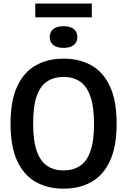

<svg xmlns="http://www.w3.org/2000/svg" viewBox="-20 -1092 742 1121"><path d="M351 9.5Q258 9.5 188.5 -29.8Q119 -69 80.2 -152.8Q41.5 -236.5 41.5 -370Q41.5 -503.5 80.2 -587.2Q119 -671 188.5 -710.2Q258 -749.5 351 -749.5Q444.5 -749.5 514 -710.2Q583.5 -671 622.2 -587.2Q661 -503.5 661 -370Q661 -236.5 622.2 -152.8Q583.5 -69 513.8 -29.8Q444 9.5 351 9.5ZM351 -97Q406 -97 446 -122.8Q486 -148.5 507.5 -207.8Q529 -267 529 -367Q529 -470 507.2 -530.5Q485.5 -591 445.8 -617Q406 -643 351 -643Q296.5 -643 256.5 -617.5Q216.5 -592 195 -532.8Q173.5 -473.5 173.5 -373Q173.5 -269.5 195 -209.2Q216.5 -149 256.2 -123Q296 -97 351 -97ZM351 -812.5Q312.5 -812.5 291.5 -828.8Q270.5 -845 270.5 -875.5Q270.5 -906.5 291.5 -922.8Q312.5 -939 351 -939Q389.5 -939 410.5 -922.8Q431.5 -906.5 431.5 -875.5Q431.5 -845 410.5 -828.8Q389.5 -812.5 351 -812.5ZM186 -991V-1071.5H516V-991Z"/></svg>

Font: Encode Sans SC SemiCondensed SemiBold
Style: Regular
Weight: 600
Width: 4
Designer: Multiple Designers
Foundry: Impallari Type
Version: Version 3.002